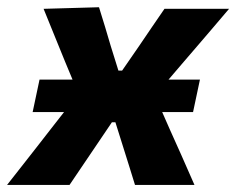

<svg xmlns="http://www.w3.org/2000/svg" viewBox="-53 -524 669 544"><path d="M-33 0Q-6 -34.5 14.5 -60.5Q34.5 -86 52.5 -109Q70.5 -132 91 -158.5L128.5 -206.5H39.5L59 -298.5H152.5L131.5 -349Q116 -387 102.8 -419.5Q89.5 -452 70.5 -499L227.5 -503.5Q237 -473.5 244.8 -447.5Q252.5 -421.5 260.5 -394.5L282.5 -324H293L341 -393.5Q360 -421.5 376.5 -445.8Q393 -470 413 -499H596Q568 -466 547.5 -442Q527 -418 508.8 -396.8Q490.5 -375.5 469 -350.5L424.5 -298.5H513.5L494 -206.5H406.5L428.5 -156.5Q445 -120 460.8 -84.5Q476.5 -49 498 0H329.5Q321 -27 314 -50Q306.5 -73 298 -101L274 -177.5H264L215 -105Q195.5 -75.5 179.5 -52.5Q163.5 -29 144 0Z"/></svg>

Font: Heraclito
Style: Bold Italic
Weight: 700
Italic angle: -12°
Designer: Kostas Bartsokas (font) & Cristiano Sobral (main changes)
Foundry: Kostas Bartsokas (font) & Cristiano Sobral (main changes)
Version: Version 1.00;July 8, 2020;FontCreator 13.0.0.2655 64-bit